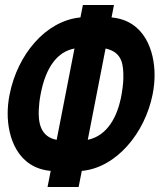

<svg xmlns="http://www.w3.org/2000/svg" viewBox="-20 -749 642 769"><path d="M170.4 0H294.9L307.6 -64.5C445.8 -77.1 560.5 -215.8 591.3 -371.1C596.7 -397.9 599.1 -424.3 599.1 -448.2C599.1 -544.4 559.6 -667 426.8 -679.2L436.5 -729H312L302.2 -679.2C163.1 -666 50.3 -530.8 18.6 -371.1C13.2 -344.7 10.7 -318.4 10.7 -294.4C10.7 -199.7 49.8 -76.7 183.1 -64.5ZM207 -189C140.1 -201.2 133.3 -261.7 135.3 -308.6C136.2 -327.6 137.7 -344.7 142.6 -371.1C163.6 -482.9 211.9 -542.5 278.3 -554.7ZM331.5 -189 402.8 -554.7C473.6 -539.1 474.1 -484.4 474.1 -436C474.1 -417.5 469.7 -381.8 463.9 -354.5C448.7 -283.7 411.6 -205.6 331.5 -189Z"/></svg>

Font: Hack
Style: Bold Oblique
Weight: 700
Italic angle: -12°
Monospace: yes
Designer: Christopher Simpkins
Foundry: Christopher Simpkins
Version: Version 2.010